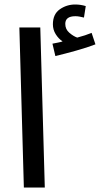

<svg xmlns="http://www.w3.org/2000/svg" viewBox="-20 -833 444 853"><path d="M86 0 66 -711H159L179 0ZM226 -584 213 -639Q228 -642 238.5 -644Q249 -646 258 -649Q240 -661 227.5 -681Q215 -701 215 -725Q215 -770 245.5 -791.5Q276 -813 314 -813Q338 -813 361 -806L353 -755Q344 -757 334.5 -759Q325 -761 315 -761Q270 -761 270 -727Q270 -703 288 -687.5Q306 -672 323 -666Q361 -676 387 -687L404 -636Q368 -622 318 -608Q268 -594 226 -584Z"/></svg>

Font: Noto Sans Arabic UI Cn Md
Style: Regular
Weight: 500
Width: 3
Designer: Monotype Design Team, Nadine Chahine and Nizar Qandah
Foundry: Monotype Imaging Inc.
Version: Version 2.010; ttfautohint (v1.8.4.7-5d5b)